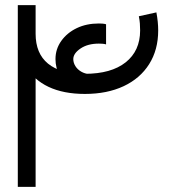

<svg xmlns="http://www.w3.org/2000/svg" viewBox="-20 -724 682 744"><path d="M309 -360Q226 -360 168 -387.5Q110 -415 79.5 -468Q49 -521 49 -593H118Q118 -517 166 -477.5Q214 -438 309 -438Q411 -438 467 -482.5Q523 -527 523 -606Q523 -620 522 -633Q521 -646 518 -661L586 -676Q593 -639 593 -606Q593 -531 558 -475.5Q523 -420 459 -390Q395 -360 309 -360ZM49 0V-704H118V0ZM315 -360Q281 -364 253.5 -383.5Q226 -403 210.5 -432.5Q195 -462 195 -495Q195 -534 217.5 -565.5Q240 -597 277.5 -615Q315 -633 363 -633Q370 -633 377 -632.5Q384 -632 391 -630V-552Q384 -554 377 -554.5Q370 -555 363 -555Q320 -555 292 -536Q264 -517 264 -495Q264 -481 272 -468Q280 -455 294.5 -446.5Q309 -438 326 -437Z"/></svg>

Font: Alexandria Light
Style: Regular
Weight: 300
Designer: Mohamed Gaber
Foundry: Kief Type Foundry
Version: Version 5.100